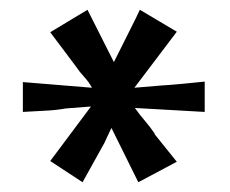

<svg xmlns="http://www.w3.org/2000/svg" viewBox="-20 -720 470 393"><path d="M256.1 -499Q266.2 -484.8 276.8 -472.5Q287.4 -460.1 297 -446H296Q307.1 -432.3 318.7 -417.7Q330.3 -403 341.9 -388.9L263.1 -347L208.1 -458.1Q205.1 -452 201 -443.2Q197 -434.3 193.9 -427.8L149 -347L82.8 -390.4L166.2 -502L114.6 -498Q95.5 -494.4 68.7 -493.2Q41.9 -491.9 26.8 -490.9V-552L168.2 -540.4Q162.1 -552 152.5 -562.4Q142.9 -572.7 135.9 -583.3L82.8 -654L159.1 -700L213.1 -592.9L228.3 -623.2Q235.9 -638.9 247.5 -661.6Q259.1 -684.3 266.2 -700L341.9 -655.1L255.1 -540.4L309.1 -544.9Q327.3 -546 354 -548.5Q380.8 -551 399 -553V-490.9Z"/></svg>

Font: Myanmar KatKuu
Style: Regular
Weight: 400
Designer: Khon Soe Zaw Thu
Foundry: MPUA
Version: Version 1.00 September 13, 2016, initial release